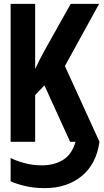

<svg xmlns="http://www.w3.org/2000/svg" viewBox="-20 -734 540 994"><path d="M35 0V-714H162V-377Q173 -401 184 -422Q195 -443 211 -473L346 -714H493L316 -392L495 0Q479 115 403 177.5Q327 240 211 240Q153 240 104 227.5Q55 215 35 204V84Q60 97 103.5 109.5Q147 122 197 122Q262 122 307.5 93Q353 64 371 0H343L210 -292L162 -242V0Z"/></svg>

Font: Noto Sans Mono ExtraCondensed
Style: Bold
Weight: 700
Width: 2
Designer: Monotype Design Team
Foundry: Monotype Imaging Inc.
Version: Version 2.014